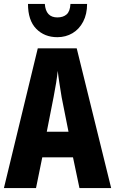

<svg xmlns="http://www.w3.org/2000/svg" viewBox="-20 -961 588 981"><path d="M386 0 353 -157H196L164 0H0L173 -714H372L548 0ZM295 -464Q289 -501 283.5 -536Q278 -571 275 -599Q269 -542 254 -466L219 -288H330ZM425 -941Q425 -889 405 -850.5Q385 -812 350.5 -791.5Q316 -771 273 -771Q207 -771 165 -814Q123 -857 123 -941H209Q214 -872 273 -872Q303 -872 320.5 -887.5Q338 -903 340 -941Z"/></svg>

Font: Noto Sans Thai ExtCond ExtBd
Style: Regular
Weight: 800
Width: 2
Designer: Monotype Design Team
Foundry: Monotype Imaging Inc.
Version: Version 2.002; ttfautohint (v1.8.4.7-5d5b)